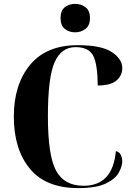

<svg xmlns="http://www.w3.org/2000/svg" viewBox="-20 -956 690 986"><path d="M382 10Q474 10 523 -13.5Q572 -37 590 -69.5Q608 -102 608 -130Q608 -141 601.5 -158Q595 -175 575 -180Q559 -2 409 -2Q310 -2 268 -79.5Q226 -157 226 -358Q226 -559 260.5 -636.5Q295 -714 368 -714Q435 -714 458 -671Q481 -628 482 -517Q548 -517 578 -542.5Q608 -568 608 -606Q608 -653 554.5 -688.5Q501 -724 379 -724Q218 -724 134.5 -623Q51 -522 51 -357Q51 -190 133 -90Q215 10 382 10ZM366 -790Q396 -790 419 -807.5Q442 -825 442 -863Q442 -902 419 -919Q396 -936 366 -936Q335 -936 313 -919Q291 -902 291 -863Q291 -825 313 -807.5Q335 -790 366 -790Z"/></svg>

Font: Noto Serif Display SemiCondensed Extra
Style: Regular
Weight: 800
Width: 4
Designer: Monotype Design Team
Foundry: Monotype Imaging Inc.
Version: Version 1.900